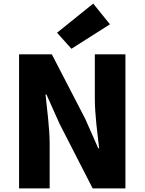

<svg xmlns="http://www.w3.org/2000/svg" viewBox="-20 -1047 804 1067"><path d="M377 -776 591 -912 498 -1027 297 -865ZM86 0H256V-247C256 -337 241 -439 233 -522H238L311 -359L495 0H677V-745H507V-498C507 -409 522 -302 531 -223H526L453 -388L268 -745H86Z"/></svg>

Font: Noto Sans JP Black
Style: Regular
Weight: 900
Designer: Ryoko NISHIZUKA  (kana, bopomofo & ideographs); Paul D. Hunt (Latin, Greek & Cyrillic); Sandoll Communications , Soo-you
Foundry: Adobe
Version: Version 2.002;hotconv 1.0.116;makeotfexe 2.5.65601